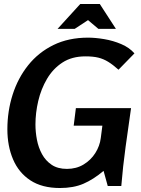

<svg xmlns="http://www.w3.org/2000/svg" viewBox="-20 -933 708 964"><path d="M422 -744Q459 -744 503.5 -736.5Q548 -729 589 -711.5Q630 -694 655 -665L575 -583Q547 -608 523.5 -622.5Q500 -637 474 -643.5Q448 -650 409 -650Q341 -650 293.5 -619Q246 -588 216 -537Q186 -486 172 -426Q158 -366 158 -308Q158 -270 165.5 -231Q173 -192 191 -159Q209 -126 239.5 -105.5Q270 -85 316 -85Q363 -85 399.5 -107Q436 -129 458.5 -164.5Q481 -200 486 -240L494 -302H350L361 -390H638Q624 -293 610.5 -195Q597 -97 589 1H521L500 -75Q449 -32 399 -10.5Q349 11 281 11Q191 11 132.5 -27.5Q74 -66 45.5 -133Q17 -200 17 -284Q17 -375 43.5 -458Q70 -541 121.5 -605.5Q173 -670 248.5 -707Q324 -744 422 -744ZM422 -832 355 -788H269L383 -913H481L562 -788H474Z"/></svg>

Font: Rosario
Style: Italic
Weight: 400
Italic angle: -8.05°
Designer: Hector Gatti
Foundry: Omnibus Type
Version: Version 1.201